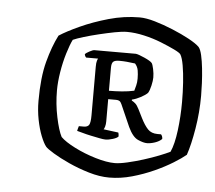

<svg xmlns="http://www.w3.org/2000/svg" viewBox="-42 -772 665 593"><g transform="rotate(5 290.0 -475.5)"><path d="M317 -225Q287 -225 253.5 -235Q220 -245 190.5 -258.5Q161 -272 140.5 -284.5Q120 -297 115 -303Q107 -313 98.5 -334.5Q90 -356 84.5 -384Q79 -412 79 -442Q79 -515 92 -564Q105 -613 123 -648Q146 -663 185.5 -681Q225 -699 272.5 -712.5Q320 -726 368 -726Q388 -726 415.5 -718Q443 -710 472 -698Q501 -686 524 -673.5Q547 -661 557 -651Q563 -644 567 -626.5Q571 -609 573.5 -586Q576 -563 577 -540.5Q578 -518 578 -501Q578 -450 569.5 -399Q561 -348 550 -316Q537 -305 512 -289.5Q487 -274 455 -259.5Q423 -245 387.5 -235Q352 -225 317 -225ZM330 -271Q345 -271 369 -276.5Q393 -282 418.5 -290Q444 -298 465.5 -306.5Q487 -315 499 -321Q510 -345 515.5 -388.5Q521 -432 521 -477Q521 -508 519 -537.5Q517 -567 513 -590Q509 -613 503 -623Q500 -628 482.5 -636.5Q465 -645 440 -655Q415 -665 386.5 -671.5Q358 -678 333 -678Q318 -678 295 -673.5Q272 -669 247 -663Q222 -657 200.5 -650.5Q179 -644 168 -639Q160 -623 151.5 -595Q143 -567 138 -536Q133 -505 133 -479Q133 -437 141.5 -396.5Q150 -356 160 -337Q174 -323 204.5 -307.5Q235 -292 270 -281.5Q305 -271 330 -271ZM295 -341Q289 -341 276.5 -343.5Q264 -346 249.5 -349Q235 -352 223 -355.5Q211 -359 206 -360Q206 -362 207.5 -366.5Q209 -371 210 -375H225Q237 -375 241.5 -382Q246 -389 246 -412V-562Q246 -575 248 -581Q250 -587 251 -588H214Q211 -591 210 -594Q209 -597 209 -598Q212 -602 222.5 -607.5Q233 -613 237 -613H366Q374 -612 393 -603.5Q412 -595 417 -589Q420 -585 423 -571Q426 -557 426 -545Q426 -535 422.5 -519.5Q419 -504 414 -496Q407 -489 393 -481.5Q379 -474 366 -471V-468Q372 -465 377.5 -460Q383 -455 389 -443L402 -417Q413 -395 424 -383.5Q435 -372 454 -372H465Q467 -370 468.5 -366.5Q470 -363 470 -358Q462 -350 448.5 -345.5Q435 -341 424 -341Q413 -341 396 -348.5Q379 -356 365 -386L335 -454Q332 -461 328 -463.5Q324 -466 318 -466H293V-397Q293 -388 291 -381Q289 -374 287 -372L333 -366Q334 -364 334.5 -360Q335 -356 335 -354Q331 -349 318 -345Q305 -341 295 -341ZM293 -492Q313 -492 333 -493.5Q353 -495 371 -499Q373 -506 375.5 -515.5Q378 -525 378 -537Q378 -551 376 -562.5Q374 -574 366 -583Q351 -585 340 -586Q329 -587 317 -587Q303 -587 298 -582Q293 -577 293 -563Z"/></g></svg>

Font: Texturina Medium 12pt
Style: Italic
Weight: 400
Italic angle: -11°
Version: Version 1.002